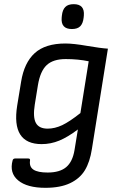

<svg xmlns="http://www.w3.org/2000/svg" viewBox="-20 -710 569 927"><path d="M327.1 -569.8Q272.9 -569.8 277.8 -625L278.8 -634.8Q281.7 -662.6 295.2 -676.3Q308.6 -689.9 335.9 -689.9Q389.6 -689.9 384.8 -634.8L383.8 -625Q380.9 -597.2 367.7 -583.5Q354.5 -569.8 327.1 -569.8ZM295.9 -500Q334.5 -500 400.6 -488.5Q466.8 -477.1 501 -475.1L423.8 8.8Q414.1 71.8 389.9 111.8Q365.7 151.9 318.6 174.3Q271.5 196.8 199.2 196.8Q110.8 196.8 67.6 160.9Q24.4 125 41 64Q43.5 55.2 53.2 55.2H116.2Q126.5 55.2 125 64.9Q120.6 95.2 141.6 109.1Q162.6 123 210 123Q268.6 123 299.6 96.9Q330.6 70.8 339.8 14.2L356 -85Q307.6 -48.3 266.4 -31.2Q225.1 -14.2 181.2 -14.2Q33.2 -14.2 63 -200.2L82 -315.9Q96.7 -407.2 147.7 -453.6Q198.7 -500 295.9 -500ZM210 -88.9Q244.6 -88.9 280.3 -105.7Q315.9 -122.6 368.2 -164.1L408.2 -414.1Q357.4 -424.8 296.9 -424.8Q236.8 -424.8 205.6 -395.8Q174.3 -366.7 163.1 -298.8L147.9 -205.1Q138.2 -144.5 153.1 -116.7Q168 -88.9 210 -88.9Z"/></svg>

Font: Sofia Sans
Style: Italic
Weight: 400
Italic angle: -9°
Designer: Botio Nikoltchev, Ani Petrova
Foundry: lettersoup
Version: Version 4.100